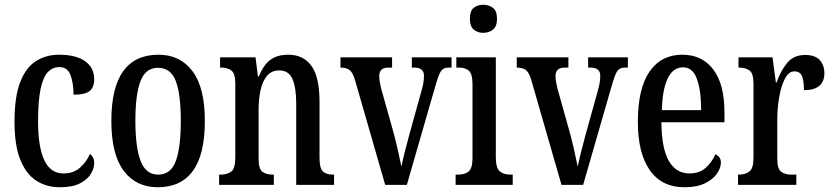

<svg xmlns="http://www.w3.org/2000/svg" viewBox="-20 -777 3497 807"><path d="M231 10Q175 10 132 -18Q89 -46 65 -106.5Q41 -167 41 -265Q41 -372 65.5 -433.5Q90 -495 132.5 -521Q175 -547 227 -547Q300 -547 338 -519.5Q376 -492 376 -444Q376 -410 357 -394.5Q338 -379 289 -379Q289 -427 276.5 -461Q264 -495 229 -495Q202 -495 182 -475Q162 -455 151 -405Q140 -355 140 -266Q140 -160 166 -104Q192 -48 247 -48Q289 -48 316.5 -72.5Q344 -97 358 -130Q366 -124 371 -115Q376 -106 376 -91Q376 -70 362 -46.5Q348 -23 316.5 -6.5Q285 10 231 10Z M643 10Q552 10 500 -59Q448 -128 448 -269Q448 -409 498 -478Q548 -547 646 -547Q737 -547 789 -478Q841 -409 841 -269Q841 -128 791 -59Q741 10 643 10ZM645 -43Q698 -43 719 -100.5Q740 -158 740 -269Q740 -380 719 -436Q698 -492 644 -492Q592 -492 570.5 -436Q549 -380 549 -269Q549 -158 571 -100.5Q593 -43 645 -43Z M901 0V-43H907Q934 -43 951.5 -55.5Q969 -68 969 -115V-425Q969 -469 952 -481Q935 -493 909 -493H905V-536H1054L1064 -456H1068Q1088 -505 1117 -526Q1146 -547 1192 -547Q1255 -547 1289 -500Q1323 -453 1323 -350V-115Q1323 -68 1338 -55.5Q1353 -43 1380 -43H1384V0H1225V-344Q1225 -407 1209.5 -444Q1194 -481 1154 -481Q1121 -481 1102 -458Q1083 -435 1075 -397.5Q1067 -360 1067 -319V-110Q1067 -66 1083.5 -54.5Q1100 -43 1126 -43H1131V0Z M1472 -441Q1463 -472 1449.5 -482.5Q1436 -493 1411 -493V-536H1628V-493H1614Q1592 -493 1583 -483.5Q1574 -474 1574 -458Q1574 -444 1576.5 -431Q1579 -418 1582 -405L1634 -220Q1644 -183 1653 -142.5Q1662 -102 1667 -77Q1671 -97 1679.5 -131Q1688 -165 1699 -206L1749 -386Q1756 -410 1759 -426Q1762 -442 1762 -459Q1762 -493 1720 -493H1711V-536H1878V-493H1865Q1843 -493 1833 -477.5Q1823 -462 1810 -416L1690 0H1599Z M2011 -639Q1987 -639 1971 -652.5Q1955 -666 1955 -698Q1955 -731 1971 -744Q1987 -757 2011 -757Q2035 -757 2052 -744Q2069 -731 2069 -698Q2069 -666 2052 -652.5Q2035 -639 2011 -639ZM1895 0V-43H1905Q1933 -43 1949.5 -56Q1966 -69 1966 -113V-423Q1966 -466 1951 -479.5Q1936 -493 1909 -493H1898V-536H2064V-117Q2064 -71 2080.5 -57Q2097 -43 2125 -43H2135V0Z M2213 -441Q2204 -472 2190.5 -482.5Q2177 -493 2152 -493V-536H2369V-493H2355Q2333 -493 2324 -483.5Q2315 -474 2315 -458Q2315 -444 2317.5 -431Q2320 -418 2323 -405L2375 -220Q2385 -183 2394 -142.5Q2403 -102 2408 -77Q2412 -97 2420.5 -131Q2429 -165 2440 -206L2490 -386Q2497 -410 2500 -426Q2503 -442 2503 -459Q2503 -493 2461 -493H2452V-536H2619V-493H2606Q2584 -493 2574 -477.5Q2564 -462 2551 -416L2431 0H2340Z M2857 10Q2761 10 2711 -62Q2661 -134 2661 -264Q2661 -405 2710 -476Q2759 -547 2848 -547Q2931 -547 2978 -485Q3025 -423 3025 -305V-263H2760Q2761 -152 2791.5 -100Q2822 -48 2878 -48Q2920 -48 2946.5 -72Q2973 -96 2987 -129Q2996 -125 3003 -116.5Q3010 -108 3010 -94Q3010 -72 2994 -48Q2978 -24 2944 -7Q2910 10 2857 10ZM2927 -314Q2927 -395 2909.5 -444.5Q2892 -494 2851 -494Q2809 -494 2786.5 -447.5Q2764 -401 2762 -314Z M3082 0V-43H3085Q3111 -43 3129 -55.5Q3147 -68 3147 -115V-425Q3147 -469 3130 -481Q3113 -493 3087 -493H3084V-536H3227L3241 -430H3244Q3261 -479 3288.5 -512.5Q3316 -546 3364 -546Q3406 -546 3425.5 -524.5Q3445 -503 3445 -469Q3445 -435 3424 -416.5Q3403 -398 3359 -398Q3359 -439 3350.5 -458Q3342 -477 3319 -477Q3295 -477 3279 -446Q3263 -415 3255 -368.5Q3247 -322 3247 -276V-110Q3247 -66 3264 -54.5Q3281 -43 3306 -43H3327V0Z"/></svg>

Font: Noto Serif Thai ExtraCondensed Medium
Style: Regular
Weight: 500
Width: 2
Designer: Monotype Design Team
Foundry: Monotype Imaging Inc.
Version: Version 2.002; ttfautohint (v1.8.4.7-5d5b)